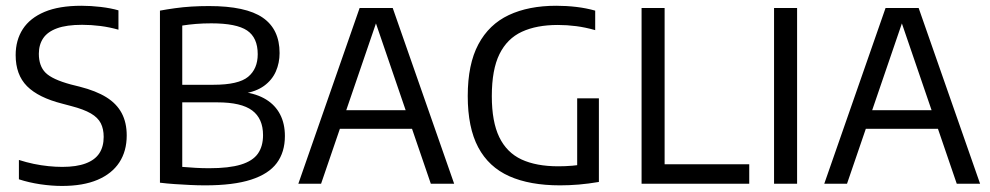

<svg xmlns="http://www.w3.org/2000/svg" viewBox="-20 -622 3350 650"><path d="M190 7.5Q155 7.5 116.2 1.8Q77.5 -4 44 -15V-80.5Q69 -72.5 94.2 -67.2Q119.5 -62 144 -59.5Q168.5 -57 191 -57Q239 -57 270.2 -68.8Q301.5 -80.5 316.2 -103Q331 -125.5 331 -158.5Q331 -185.5 321.2 -204.8Q311.5 -224 287.5 -238Q263.5 -252 221 -263L191 -271Q110 -291.5 71.5 -330.2Q33 -369 33 -435.5Q33 -486 57.2 -523.5Q81.5 -561 130.8 -581.8Q180 -602.5 255.5 -602.5Q287.5 -602.5 321.2 -598.5Q355 -594.5 381 -587V-521.5Q351 -530 320 -534Q289 -538 258 -538Q205.5 -538 173.2 -526.2Q141 -514.5 126.2 -492.5Q111.5 -470.5 111.5 -440Q111.5 -398.5 134.2 -375.8Q157 -353 220 -336L250 -328.5Q305 -314.5 340 -292.8Q375 -271 392 -239Q409 -207 409 -163.5Q409 -110.5 384 -72.2Q359 -34 310.2 -13.2Q261.5 7.5 190 7.5Z M674.5 5.5Q649 5.5 623 4.2Q597 3 571.2 1.2Q545.5 -0.5 521.5 -3.5V-586Q545.5 -590.5 572.5 -594.2Q599.5 -598 628.5 -599.8Q657.5 -601.5 687.5 -601.5Q812.5 -601.5 869.5 -562.2Q926.5 -523 926.5 -442.5Q926.5 -409 913.8 -380Q901 -351 873.8 -331.2Q846.5 -311.5 803.5 -305L804 -310.5Q849.5 -304.5 880.8 -285.2Q912 -266 928.2 -234.8Q944.5 -203.5 944.5 -161.5Q944.5 -107 917 -70Q889.5 -33 830 -13.8Q770.5 5.5 674.5 5.5ZM688 -52.5Q755.5 -52.5 795.5 -64.8Q835.5 -77 853 -101.8Q870.5 -126.5 870.5 -164.5Q870.5 -220.5 833.8 -248Q797 -275.5 716 -275.5H587.5V-335H702.5Q787.5 -335 820 -362Q852.5 -389 852.5 -438.5Q852.5 -494.5 816.5 -518.8Q780.5 -543 695.5 -543Q667.5 -543 643.2 -541Q619 -539 597 -535.5V-57Q620 -55 642.2 -53.8Q664.5 -52.5 688 -52.5Z M990 0 1197.5 -595H1309.5L1517.5 0H1438.5L1247 -559.5H1258.5L1067 0ZM1100 -186 1117.5 -249H1389.5L1406.5 -186Z M1876 5.5Q1773.5 5.5 1704 -25.5Q1634.5 -56.5 1599 -123.2Q1563.5 -190 1563.5 -297Q1563.5 -404.5 1599.5 -472Q1635.5 -539.5 1702.5 -571Q1769.5 -602.5 1863 -602.5Q1898 -602.5 1931.5 -598.5Q1965 -594.5 1995 -586V-520Q1961.5 -529.5 1930.5 -533.5Q1899.5 -537.5 1868.5 -537.5Q1796.5 -537.5 1746.8 -514.5Q1697 -491.5 1671 -439Q1645 -386.5 1645 -296.5Q1645 -210 1670.2 -157.8Q1695.5 -105.5 1745.5 -82.2Q1795.5 -59 1870 -59Q1893.5 -59 1917.5 -61Q1941.5 -63 1961.5 -67L1934 -40V-289H2007.5V-6Q1972 0 1939.5 2.8Q1907 5.5 1876 5.5Z M2152 0V-595H2230V-66H2516.5V0Z M2600.5 0V-595H2678.5V0Z M2770.5 0 2978 -595H3090L3298 0H3219L3027.5 -559.5H3039L2847.5 0ZM2880.5 -186 2898 -249H3170L3187 -186Z"/></svg>

Font: Encode Sans SC SemiCondensed
Style: Regular
Weight: 400
Width: 4
Designer: Multiple Designers
Foundry: Impallari Type
Version: Version 3.002